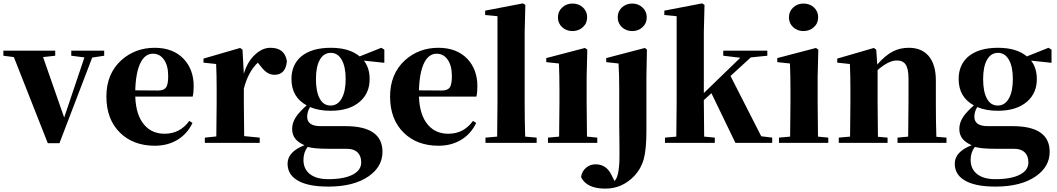

<svg xmlns="http://www.w3.org/2000/svg" viewBox="-30 -846 6262 1137"><path d="M253 2 52 -508 -10 -516V-546H297V-516L225 -508L350 -150L470 -506L392 -516V-546H587V-516L516 -505L322 2Z M887 17Q760 17 682 -59Q600 -138 600 -275Q600 -409 689 -490Q771 -563 886 -563Q995 -563 1058 -497Q1117 -434 1117 -335Q1117 -297 1111 -274H771Q775 -163 825 -106Q870 -54 945 -54Q1036 -54 1091 -130L1110 -118Q1079 -53 1021 -18Q963 17 887 17ZM907 -310Q941 -310 954 -329Q966 -347 966 -395Q966 -459 940 -494Q916 -528 875 -528Q831 -528 804 -478Q774 -421 771 -311Z M1183 0V-31L1251 -38Q1253 -154 1253 -238V-321Q1253 -395 1250 -467L1175 -475V-499L1392 -562L1406 -552L1414 -409Q1435 -482 1482 -524Q1524 -563 1572 -563Q1656 -563 1669 -484Q1662 -403 1595 -403Q1569 -403 1546 -420Q1529 -433 1506 -463L1497 -475Q1440 -422 1414 -321V-238Q1414 -158 1416 -40L1508 -31V0Z M1914 259Q1786 259 1725 218Q1673 184 1673 123Q1673 53 1773 14Q1737 -2 1720 -23Q1700 -47 1700 -82Q1700 -118 1721 -151Q1740 -181 1786 -222Q1696 -271 1696 -378Q1696 -462 1753 -511Q1815 -563 1929 -563Q2039 -563 2100 -512L2228 -563L2246 -552V-474L2125 -487Q2159 -443 2159 -378Q2159 -295 2102 -245Q2040 -190 1928 -190Q1858 -190 1806 -212Q1789 -184 1789 -155Q1789 -99 1868 -99H2015Q2235 -99 2235 53Q2235 141 2153 198Q2065 259 1914 259ZM1913 215Q2009 215 2061 187Q2109 161 2109 116Q2109 80 2090 59Q2067 35 2022 35H1911Q1831 35 1792 24Q1767 56 1767 101Q1767 155 1805.5 185Q1844 215 1913 215ZM1929 -533Q1887 -533 1864 -492Q1841 -451 1841 -378Q1841 -304 1863 -263Q1885 -221 1927.5 -221Q1970 -221 1993.5 -263Q2017 -305 2017 -378Q2017 -451 1993.5 -492Q1970 -533 1929 -533Z M2567 17Q2440 17 2362 -59Q2280 -138 2280 -275Q2280 -409 2369 -490Q2451 -563 2566 -563Q2675 -563 2738 -497Q2797 -434 2797 -335Q2797 -297 2791 -274H2451Q2455 -163 2505 -106Q2550 -54 2625 -54Q2716 -54 2771 -130L2790 -118Q2759 -53 2701 -18Q2643 17 2567 17ZM2587 -310Q2621 -310 2634 -329Q2646 -347 2646 -395Q2646 -459 2620 -494Q2596 -528 2555 -528Q2511 -528 2484 -478Q2454 -421 2451 -311Z M2845 0V-31L2914 -37Q2916 -167 2916 -238V-750L2843 -757V-783L3067 -826L3081 -817L3077 -656V-238Q3077 -135 3080 -37L3148 -31V0Z M3215 0V-31L3281 -37Q3283 -155 3283 -238V-318Q3283 -394 3280 -470L3205 -478V-502L3434 -562L3448 -552L3444 -392V-238Q3444 -153 3446 -37L3507 -31V0ZM3360 -825Q3397 -825 3422 -802Q3447 -779 3447 -743.5Q3447 -708 3421.5 -685Q3396 -662 3360 -662Q3324 -662 3299 -685Q3274 -708 3274 -743Q3274 -778 3299 -801.5Q3324 -825 3360 -825Z M3555 271Q3444 271 3411 203Q3415 169 3441 147Q3465 127 3496 127Q3560 127 3590 188L3609 226Q3621 213 3626 195Q3635 168 3638 109Q3639 73 3638 -15Q3637 -70 3637 -99V-313Q3637 -407 3633 -470L3560 -478V-502L3789 -562L3801 -552L3798 -392V-73Q3798 39 3782 97Q3767 152 3727 195Q3655 271 3555 271ZM3714 -825Q3750 -825 3775 -801.5Q3800 -778 3800 -743Q3800 -708 3775 -685Q3750 -662 3714 -662Q3678 -662 3653 -685Q3628 -708 3628 -743.5Q3628 -779 3653 -802Q3678 -825 3714 -825Z M3908 0V-31L3975 -37Q3977 -153 3977 -238V-750L3904 -757V-783L4128 -826L4142 -817L4138 -656V-295L4354 -504L4253 -516V-546H4514V-516L4416 -506L4296 -396L4478 -39L4543 -31V0H4325L4183 -294L4138 -253V-246Q4138 -153 4140 -37L4203 -31V0Z M4583 0V-31L4649 -37Q4651 -155 4651 -238V-318Q4651 -394 4648 -470L4573 -478V-502L4802 -562L4816 -552L4812 -392V-238Q4812 -153 4814 -37L4875 -31V0ZM4728 -825Q4765 -825 4790 -802Q4815 -779 4815 -743.5Q4815 -708 4789.5 -685Q4764 -662 4728 -662Q4692 -662 4667 -685Q4642 -708 4642 -743Q4642 -778 4667 -801.5Q4692 -825 4728 -825Z M4937 0V-31L5004 -37Q5006 -155 5006 -238V-321Q5006 -395 5003 -467L4928 -475V-499L5145 -562L5159 -552L5165 -464Q5213 -519 5259 -542Q5300 -563 5352 -563Q5426 -563 5468 -516Q5512 -465 5512 -370V-238Q5512 -123 5515 -36L5575 -31V0H5285V-31L5348 -37Q5350 -153 5350 -238V-382Q5350 -439 5333 -464Q5317 -488 5281 -488Q5232 -488 5167 -431V-238Q5167 -154 5169 -36L5226 -31V0Z M5865 259Q5737 259 5676 218Q5624 184 5624 123Q5624 53 5724 14Q5688 -2 5671 -23Q5651 -47 5651 -82Q5651 -118 5672 -151Q5691 -181 5737 -222Q5647 -271 5647 -378Q5647 -462 5704 -511Q5766 -563 5880 -563Q5990 -563 6051 -512L6179 -563L6197 -552V-474L6076 -487Q6110 -443 6110 -378Q6110 -295 6053 -245Q5991 -190 5879 -190Q5809 -190 5757 -212Q5740 -184 5740 -155Q5740 -99 5819 -99H5966Q6186 -99 6186 53Q6186 141 6104 198Q6016 259 5865 259ZM5864 215Q5960 215 6012 187Q6060 161 6060 116Q6060 80 6041 59Q6018 35 5973 35H5862Q5782 35 5743 24Q5718 56 5718 101Q5718 155 5756.5 185Q5795 215 5864 215ZM5880 -533Q5838 -533 5815 -492Q5792 -451 5792 -378Q5792 -304 5814 -263Q5836 -221 5878.5 -221Q5921 -221 5944.5 -263Q5968 -305 5968 -378Q5968 -451 5944.5 -492Q5921 -533 5880 -533Z"/></svg>

Font: GenRyuMin TW H
Style: Regular
Weight: 900
Version: Version 1.501;PS 1;hotconv 16.6.51;makeotf.lib2.5.65220